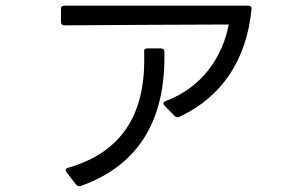

<svg xmlns="http://www.w3.org/2000/svg" viewBox="-20 -626 1040 674"><path d="M593 -219C598 -214 603 -213 610 -216C760 -286 846 -418 863 -594C864 -602 860 -606 852 -606H206C198 -606 194 -602 194 -594V-549C194 -542 198 -537 206 -537C359 -538 672 -540 783 -540C762 -429 692 -320 561 -271C553 -268 551 -261 558 -255ZM247 22C251 27 256 29 263 27C477 -49 562 -217 557 -444C557 -452 553 -456 545 -456H497C489 -456 485 -452 486 -444C493 -245 424 -96 219 -37C210 -35 208 -29 214 -21Z"/></svg>

Font: LINE Seed JP App_OTF Regular
Style: Regular
Weight: 400
Designer: LY Corporation & Fontrix & Fontworks
Version: Version 1.002